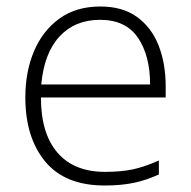

<svg xmlns="http://www.w3.org/2000/svg" viewBox="-20 -561 588 591"><path d="M289 -541Q357 -541 401.5 -509Q446 -477 468 -421.5Q490 -366 490 -295V-261H106Q106 -150 157 -91Q208 -32 303 -32Q352 -32 388 -39.5Q424 -47 469 -67V-24Q430 -6 391 2Q352 10 302 10Q180 10 119 -64Q58 -138 58 -261Q58 -340 84.5 -403Q111 -466 162.5 -503.5Q214 -541 289 -541ZM288 -500Q211 -500 163.5 -449Q116 -398 107 -301H442Q442 -390 404.5 -445Q367 -500 288 -500Z"/></svg>

Font: Noto Sans Thaana ExtraLight
Style: Regular
Weight: 200
Designer: David Williams
Foundry: Google Inc.
Version: Version 3.001; ttfautohint (v1.8.4.7-5d5b)